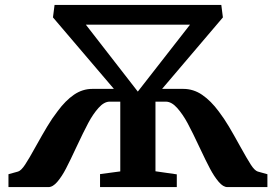

<svg xmlns="http://www.w3.org/2000/svg" viewBox="-20 -763 1125 783"><path d="M14.5 0V-52.5L54 -63.5Q66.5 -67.5 82.5 -91.8Q98.5 -116 126 -166Q153 -214.5 172.8 -247.5Q192.5 -280.5 215 -309.5Q247 -353 281.8 -376.8Q316.5 -400.5 356.5 -400.5H444.5L196 -692L202.5 -743H882.5L889 -692L641 -400.5H727.5Q769 -400.5 804.5 -376.2Q840 -352 872.5 -308Q894.5 -279 913.5 -247Q932.5 -215 959.5 -166Q988 -114.5 1003.2 -91Q1018.5 -67.5 1031 -63.5L1070.5 -52.5V0H907.5Q890 0 871.8 -21.5Q853.5 -43 836.8 -74.5Q820 -106 794 -161.5Q765.5 -222.5 745.5 -259.8Q725.5 -297 702.5 -322.8Q679.5 -348.5 656 -348.5H614V-64.5L701 -52V0H388V-53L470.5 -64V-348.5H427.5Q404.5 -348.5 381.8 -323Q359 -297.5 339.8 -261.2Q320.5 -225 291.5 -163Q266 -108 249.2 -75.8Q232.5 -43.5 214 -21.8Q195.5 0 177.5 0ZM755 -662.5H330L542 -389.5Z"/></svg>

Font: Merriweather Text
Style: Bold
Weight: 700
Designer: Eben Sorkin
Foundry: Eben Sorkin
Version: Version 2.100